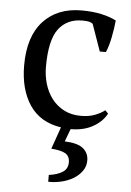

<svg xmlns="http://www.w3.org/2000/svg" viewBox="-54 -553 574 844"><g transform="rotate(5 233.0 -130.5)"><path d="M427 -70Q408 -34 367 -11Q326 12 269 12L248 68Q303 70 327.5 88.5Q352 107 354 139Q355 168 339.5 189.5Q324 211 300 225Q276 239 247 245.5Q218 252 191 251V221Q229 216 252 201Q275 186 274 155Q273 130 253.5 119Q234 108 192 105L226 8Q133 -6 87 -75Q41 -144 41 -250Q41 -377 103 -444.5Q165 -512 272 -512Q321 -512 359.5 -503.5Q398 -495 425 -481Q422 -448 414 -407Q406 -366 394 -339H367L325 -458Q318 -463 309 -465.5Q300 -468 279 -468Q211 -468 174 -418.5Q137 -369 137 -251Q137 -213 147.5 -177Q158 -141 179.5 -112.5Q201 -84 233.5 -67Q266 -50 309 -50Q344 -50 370 -60Q396 -70 414 -84Z"/></g></svg>

Font: PT Serif
Style: Regular
Weight: 400
Designer: A.Korolkova, O.Umpeleva, V.Yefimov
Foundry: ParaType Ltd
Version: Version 1.000W OFL; ttfautohint (v1.6)